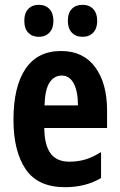

<svg xmlns="http://www.w3.org/2000/svg" viewBox="-20 -768 497 798"><path d="M234 -556Q326 -556 375.5 -489Q425 -422 425 -309V-236H164Q165 -164 190.5 -130Q216 -96 268 -96Q303 -96 334 -105Q365 -114 400 -136V-28Q336 10 250 10Q137 10 86.5 -65Q36 -140 36 -270Q36 -408 86 -482Q136 -556 234 -556ZM237 -454Q205 -454 186 -425Q167 -396 165 -330H304Q304 -388 286.5 -421Q269 -454 237 -454ZM81 -681Q81 -714 97.5 -731Q114 -748 141 -748Q169 -748 185.5 -730.5Q202 -713 202 -681Q202 -650 185.5 -632.5Q169 -615 141 -615Q114 -615 97.5 -632Q81 -649 81 -681ZM262 -681Q262 -714 278.5 -731Q295 -748 323 -748Q351 -748 367.5 -730.5Q384 -713 384 -681Q384 -650 367.5 -632.5Q351 -615 323 -615Q295 -615 278.5 -632.5Q262 -650 262 -681Z"/></svg>

Font: Noto Sans Myanmar ExtraCondensed
Style: Bold
Weight: 700
Width: 2
Designer: Monotype Design Team
Foundry: Monotype Imaging Inc.
Version: Version 2.107; ttfautohint (v1.8.4.7-5d5b)